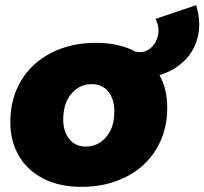

<svg xmlns="http://www.w3.org/2000/svg" viewBox="-20 -717 792 744"><path d="M752 -623C752 -646 748 -671 740 -697L583 -644C590 -629 594 -615 594 -600C594 -577 587 -558 574 -541C560 -524 542 -515 521 -515C517 -515 512 -516 505 -517C462 -540 411 -551 352 -551C287 -551 230 -538 180 -513C129 -487 90 -451 62 -405C34 -358 20 -305 20 -245C20 -194 31 -150 54 -112C76 -74 108 -45 150 -24C191 -3 240 7 296 7C361 7 418 -6 469 -32C519 -57 558 -93 586 -140C614 -186 628 -239 628 -300C628 -348 618 -390 598 -426C645 -440 683 -465 711 -500C738 -535 752 -576 752 -623ZM392 -187C371 -162 345 -149 312 -149C285 -149 264 -159 249 -178C233 -197 225 -222 225 -254C225 -295 235 -328 256 -353C277 -378 303 -391 336 -391C363 -391 384 -381 400 -362C415 -343 423 -317 423 -285C423 -244 413 -212 392 -187Z"/></svg>

Font: Argentum Sans ExtraBold
Style: Italic
Weight: 800
Italic angle: -11.3°
Designer: Julieta Ulanovsky
Foundry: Julieta Ulanovsky
Version: Version 5.001;February 15, 2019;FontCreator 11.5.0.2425 64-b